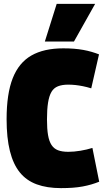

<svg xmlns="http://www.w3.org/2000/svg" viewBox="-20 -959 547 989"><path d="M14 -345Q14 -476 45.5 -556Q77 -636 141.5 -673Q206 -710 306 -710Q336 -710 361 -708Q386 -706 408.5 -702Q431 -698 451.5 -692Q472 -686 490 -679L450 -504Q427 -511 407 -515Q387 -519 368.5 -521Q350 -523 331 -523Q300 -523 278.5 -514.5Q257 -506 245 -485.5Q233 -465 227.5 -430Q222 -395 222 -344Q222 -295 227.5 -263Q233 -231 245.5 -212Q258 -193 279 -185Q300 -177 332 -177Q361 -177 394 -182.5Q427 -188 456 -197L491 -23Q471 -15 450.5 -9Q430 -3 406 1.5Q382 6 354.5 8Q327 10 294 10Q222 10 169 -9.5Q116 -29 82 -71Q48 -113 31 -181Q14 -249 14 -345ZM211 -745 272 -939H470L361 -745Z"/></svg>

Font: Georama SemiCondensed Black
Style: Regular
Weight: 900
Width: 4
Designer: Jean-Baptiste Levee
Foundry: Production Type
Version: Version 1.001